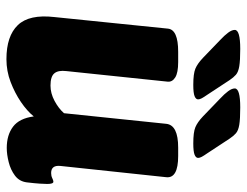

<svg xmlns="http://www.w3.org/2000/svg" viewBox="-105 -653 767 597"><g transform="rotate(90 278.5 -354.5)"><path d="M164 9Q92 9 58 -26.5Q24 -62 33 -140L69 -493Q72 -525 141 -525H173Q206 -525 220.5 -516Q235 -507 234 -493L201 -177Q198 -152 208 -140Q218 -128 246 -128Q270 -128 293.5 -140.5Q317 -153 332 -170L365 -488Q369 -525 439 -525H465Q535 -525 531 -488L496 -159Q493 -130 518 -130Q527 -130 534 -133.5Q541 -137 545 -137Q552 -137 552 -118Q552 -110 551 -94.5Q550 -79 547 -54Q544 -31 526 -17.5Q508 -4 484 2Q460 8 440 8Q400 8 374 -11.5Q348 -31 342 -76Q325 -55 297 -36Q269 -17 235 -4Q201 9 164 9ZM426 -572Q391 -572 375.5 -578.5Q360 -585 342 -602L287 -655Q272 -669 263.5 -680.5Q255 -692 255 -701Q255 -718 314 -718Q350 -718 368 -715Q386 -712 394.5 -704.5Q403 -697 411 -685L457 -615Q464 -605 467.5 -598.5Q471 -592 471 -587Q471 -580 461 -576Q451 -572 426 -572ZM244 -572Q209 -572 193.5 -578.5Q178 -585 160 -602L105 -655Q90 -669 81.5 -680.5Q73 -692 73 -701Q73 -718 132 -718Q168 -718 186 -715Q204 -712 212.5 -704.5Q221 -697 229 -685L275 -615Q282 -605 285.5 -598.5Q289 -592 289 -587Q289 -580 279 -576Q269 -572 244 -572Z"/></g></svg>

Font: Asap ExtraBold
Style: Italic
Weight: 800
Italic angle: -6°
Designer: Pablo Cosgaya
Foundry: Omnibus-Type
Version: Version 3.001; ttfautohint (v1.8.4.7-5d5b)